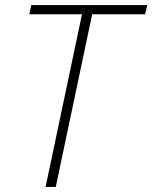

<svg xmlns="http://www.w3.org/2000/svg" viewBox="-20 -734 598 754"><path d="M159 0 302 -678H95L103 -714H558L550 -678H342L199 0Z"/></svg>

Font: Noto Sans Disp ExtLt
Style: Italic
Weight: 200
Italic angle: -12°
Designer: Monotype Design Team
Foundry: Monotype Imaging Inc.
Version: Version 2.000;GOOG;noto-source:20170915:90ef993387c0